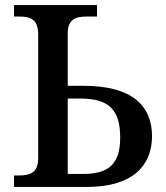

<svg xmlns="http://www.w3.org/2000/svg" viewBox="-20 -734 653 754"><path d="M35 0H324C497 0 577 -81 577 -199C577 -316 502 -397 309 -397H246V-604C246 -659 279 -669 320 -669H361V-714H35V-669H56C97 -669 130 -660 130 -599V-112C130 -57 99 -45 56 -45H35ZM246 -51V-347H295C407 -347 452 -304 452 -194C452 -97 413 -51 309 -51Z"/></svg>

Font: Noto Serif Thai Medium
Style: Regular
Weight: 500
Designer: Monotype Design Team
Foundry: Monotype Imaging Inc.
Version: Version 1.901;PS 001.901;hotconv 1.0.88;makeotf.lib2.5.64775